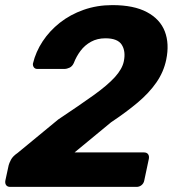

<svg xmlns="http://www.w3.org/2000/svg" viewBox="-21 -732 676 752"><path d="M19 0Q8 0 3 -7Q-2 -14 0 -25L13 -85Q15 -93 22 -106.5Q29 -120 48 -133L207 -264Q291 -320 345.5 -359Q400 -398 429 -430Q458 -462 464 -492Q472 -531 456 -556.5Q440 -582 392 -582Q360 -582 335.5 -568.5Q311 -555 294.5 -533Q278 -511 268 -485Q262 -472 251.5 -467Q241 -462 231 -462H125Q116 -462 111.5 -468.5Q107 -475 108 -483Q119 -529 146 -570Q173 -611 213.5 -643Q254 -675 306.5 -693.5Q359 -712 419 -712Q503 -712 554.5 -684.5Q606 -657 624.5 -609Q643 -561 630 -498Q620 -450 591.5 -409Q563 -368 518.5 -330.5Q474 -293 414 -253L271 -135H543Q554 -135 559 -128Q564 -121 562 -110L544 -25Q542 -14 533.5 -7Q525 0 514 0Z"/></svg>

Font: Rubik Light SemiBold
Style: Italic
Weight: 600
Italic angle: -12°
Version: Version 2.104